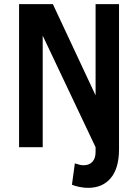

<svg xmlns="http://www.w3.org/2000/svg" viewBox="-20 -710 666 926"><path d="M72 0V-690H235L441 -250V-690H554V10Q554 101 514.5 148.5Q475 196 405 196Q386 196 365 192Q344 188 327 181L341 78Q354 82 363.5 84.5Q373 87 383 87Q410 87 425.5 70.5Q441 54 441 23V0L186 -538V0Z"/></svg>

Font: Radio Canada Condensed SemiBold
Style: Regular
Weight: 600
Width: 3
Designer: Charles Daoud, Etienne Aubert Bonn, Alexandre Saumier Demers, Jacques Le Bailly
Foundry: Radio-Canada
Version: Version 2.104; ttfautohint (v1.8.4.7-5d5b);gftools[0.9.28.de